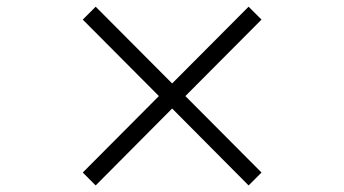

<svg xmlns="http://www.w3.org/2000/svg" viewBox="-20 -590 1040 580"><path d="M731 -29.8 500 -262.2 269 -29.8 230 -68.8 460 -299.8 230 -530.8 269 -569.8 500 -337.9 731 -569.8 770 -530.8 540 -299.8 770 -68.8Z"/></svg>

Font: BabelStone Ogham Bound
Style: Italic
Weight: 400
Italic angle: -30°
Designer: Andrew West
Foundry: BabelStone
Version: Version 2.02 March 14, 2022